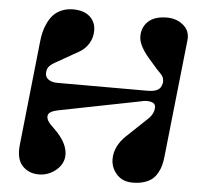

<svg xmlns="http://www.w3.org/2000/svg" viewBox="-54 -833 975 906"><g transform="rotate(5 433.0 -380.0)"><path d="M701.2 -774.9Q746.6 -774.9 778.6 -748Q810.5 -721.2 806.2 -678.2L746.1 -122.1Q743.7 -98.6 739 -80.1Q734.4 -61.5 724.1 -43Q713.9 -24.4 699.2 -12.2Q684.6 0 660.9 7.6Q637.2 15.1 606 15.1Q558.6 15.1 530.8 -15.9Q502.9 -46.9 502.9 -87.9Q502.9 -149.4 558.1 -201.2L650.9 -289.1Q681.2 -316.4 681.2 -348.1Q681.2 -367.7 658.9 -372.6Q636.7 -377.4 610.8 -370.1L231 -294.9Q200.2 -288.6 189.7 -280.5Q179.2 -272.5 179.2 -259.8Q179.2 -251.5 184.3 -242.2Q189.5 -232.9 195.3 -226.8Q201.2 -220.7 212.9 -209.2Q224.6 -197.8 231 -190.9Q279.8 -137.7 279.8 -87.9Q279.8 -45.4 243.9 -15.1Q208 15.1 162.1 15.1Q114.3 15.1 84.2 -16.8Q54.2 -48.8 61 -115.2L113.8 -607.9Q116.2 -632.3 121.1 -653.3Q126 -674.3 136.7 -697.5Q147.5 -720.7 162.4 -737.1Q177.2 -753.4 201.7 -764.2Q226.1 -774.9 256.8 -774.9Q307.1 -774.9 335.4 -749.8Q363.8 -724.6 363.8 -683.1Q363.8 -650.4 347.4 -623Q331.1 -595.7 304.2 -580.1L189.9 -515.1Q168.9 -502.9 161.9 -491.2Q154.8 -479.5 154.8 -463.9Q154.8 -444.3 170.7 -433.6Q186.5 -422.9 212.9 -422.9H638.2Q669.9 -422.9 686.3 -431.9Q702.6 -440.9 707 -461.9Q710 -468.8 708.3 -477.1Q706.5 -485.4 706.1 -489.3Q705.6 -493.2 700.7 -499.5Q695.8 -505.9 693.1 -508.8Q690.4 -511.7 684.3 -518.1Q678.2 -524.4 674.8 -527.8L631.8 -577.1Q583 -634.3 583 -675.8Q583 -719.7 613 -747.3Q643.1 -774.9 701.2 -774.9Z"/></g></svg>

Font: Pilowlava
Style: Regular
Weight: 400
Designer: Anton Moglia, Jérémy Landes, Maksym Kobuzan (Cyrillic), Velvetyne Type Foundry
Foundry: Anton Moglia, Jérémy Landes, Velvetyne Type Foundry
Version: Version 1.001;hotconv 1.0.109;makeotfexe 2.5.65596